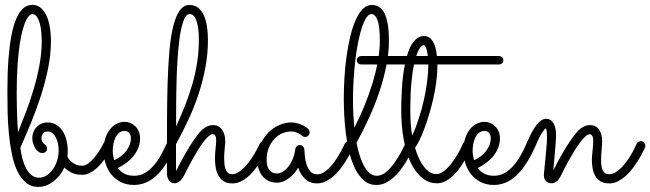

<svg xmlns="http://www.w3.org/2000/svg" viewBox="-20 -732 2625 775"><path d="M430.2 -135.3Q428.7 -132.3 423.8 -123.3Q418.9 -114.3 411.1 -102.3Q403.3 -90.3 392.6 -76.9Q381.8 -63.5 369.1 -52.2Q356.4 -41 341.8 -33.7Q327.1 -26.4 311.5 -26.4Q286.1 -26.4 268.6 -35.4Q251 -44.4 239.7 -55.7Q231.9 -38.6 220.7 -24.4Q209.5 -10.3 195.8 0.2Q182.1 10.7 166.7 16.6Q151.4 22.5 135.3 22.5Q105.5 22.5 84.5 4.9Q63.5 -12.7 49.6 -42.2Q35.6 -71.8 27.8 -110.8Q20 -149.9 15.9 -192.9Q11.7 -235.8 10.7 -279.8Q9.8 -323.7 9.8 -363.3Q9.8 -439 14.2 -494.4Q18.6 -549.8 26.1 -588.6Q33.7 -627.4 43.7 -651.6Q53.7 -675.8 64.9 -689.2Q76.2 -702.6 87.9 -707.5Q99.6 -712.4 110.8 -712.4Q128.9 -712.4 142.8 -701.7Q156.7 -690.9 166.3 -671.6Q175.8 -652.3 180.7 -625Q185.5 -597.7 185.5 -564.9Q185.5 -512.7 174.3 -457Q163.1 -401.4 145.3 -345.9Q127.4 -290.5 105.5 -237.1Q83.5 -183.6 62 -135.7Q64.9 -111.8 70.8 -90.1Q76.7 -68.4 85.9 -51.5Q95.2 -34.7 107.9 -24.7Q120.6 -14.6 137.2 -14.6Q153.8 -14.6 168.5 -24.2Q183.1 -33.7 193.8 -49.1Q204.6 -64.5 210.7 -84Q216.8 -103.5 216.8 -124Q216.8 -137.7 214.1 -151.6Q211.4 -165.5 205.8 -176.5Q200.2 -187.5 191.9 -194.3Q183.6 -201.2 171.9 -201.2Q163.1 -201.2 158.2 -197.5Q153.3 -193.8 150.9 -189.2Q148.4 -184.6 147.9 -180.2Q147.5 -175.8 147.5 -174.3Q147.5 -167.5 150.4 -160.6Q153.3 -153.8 161.6 -148.4Q169.9 -142.6 169.9 -132.3Q169.9 -124 164.3 -119.1Q158.7 -114.3 151.9 -114.3Q142.1 -114.3 134.5 -120.1Q127 -126 121.6 -135Q116.2 -144 113.3 -154.3Q110.4 -164.6 110.4 -173.3Q110.4 -187.5 115.2 -199.5Q120.1 -211.4 128.7 -220Q137.2 -228.5 148.2 -233.2Q159.2 -237.8 171.4 -237.8Q192.4 -237.8 207.8 -228Q223.1 -218.3 233.4 -202.1Q243.7 -186 248.5 -165.5Q253.4 -145 253.4 -124Q253.4 -111.8 252 -100.1Q253.9 -96.2 258.3 -89.8Q262.7 -83.5 270 -77.6Q277.3 -71.8 287.6 -67.4Q297.9 -63 311.5 -63Q323.2 -63 335.7 -72Q348.1 -81.1 359.6 -94.5Q371.1 -107.9 380.9 -123.3Q390.6 -138.7 397 -151.9Q399.4 -156.7 403.8 -159.4Q408.2 -162.1 413.6 -162.1Q421.9 -162.1 427 -156.2Q432.1 -150.4 432.1 -143.1Q432.1 -140.1 430.2 -135.3ZM52.7 -198.2Q69.3 -239.3 86.4 -284.4Q103.5 -329.6 117.2 -376.5Q130.9 -423.3 139.6 -471.2Q148.4 -519 148.4 -565.4Q148.4 -583 146.7 -602.3Q145 -621.6 140.6 -637.7Q136.2 -653.8 128.7 -664.6Q121.1 -675.3 109.4 -675.3Q105.5 -675.3 99.4 -670.2Q93.3 -665 86.4 -652.1Q79.6 -639.2 72.8 -616.2Q65.9 -593.3 60.3 -557.9Q54.7 -522.5 51 -472.7Q47.4 -422.9 47.4 -355.5Q47.4 -333 47.9 -309.8Q48.3 -286.6 49.1 -265.6Q49.8 -244.6 50.8 -227.1Q51.8 -209.5 52.7 -198.2Z M455.6 -53.7Q465.8 -39.6 481.9 -31Q498 -22.5 521.5 -22.5Q545.4 -22.5 564.9 -33.9Q584.5 -45.4 600.6 -64Q616.7 -82.5 629.4 -105.5Q642.1 -128.4 652.3 -151.4Q654.8 -156.7 659.2 -159.4Q663.6 -162.1 668.9 -162.1Q677.2 -162.1 682.4 -156.2Q687.5 -150.4 687.5 -143.6Q687.5 -141.1 687 -139.4Q686.5 -137.7 685.5 -135.7Q651.9 -61.5 612.1 -23.9Q572.3 13.7 522 14.6Q489.7 14.6 466.3 2.2Q442.9 -10.3 427.7 -30Q412.6 -49.8 405.3 -74.7Q397.9 -99.6 397.9 -124.5Q397.9 -149.4 404.1 -170.4Q410.2 -191.4 421.6 -207Q433.1 -222.7 449 -231.4Q464.8 -240.2 483.9 -240.2Q495.1 -240.2 506.1 -235.6Q517.1 -231 525.9 -222.4Q534.7 -213.9 540 -201.7Q545.4 -189.5 545.4 -173.8Q545.4 -153.8 538.6 -136.2Q531.7 -118.7 519.8 -103.5Q507.8 -88.4 491.2 -75.7Q474.6 -63 455.6 -53.7ZM440.9 -85.4Q456.1 -91.8 468.5 -101.6Q481 -111.3 489.7 -123Q498.5 -134.8 503.4 -147.7Q508.3 -160.6 508.3 -173.8Q508.3 -188.5 501 -196Q493.7 -203.6 483.9 -203.6Q470.7 -203.6 461.4 -196.3Q452.1 -189 446.3 -177.2Q440.4 -165.5 437.7 -151.1Q435.1 -136.7 435.1 -122.6Q435.1 -113.8 436.8 -104Q438.5 -94.2 440.9 -85.4Z M690.9 -41.5Q698.7 -58.1 709 -77.4Q719.2 -96.7 731 -116.9Q742.7 -137.2 755.9 -157.2Q769 -177.2 783.2 -194.8Q797.4 -211.9 811.8 -219.5Q826.2 -227.1 838.9 -227.1Q851.6 -227.1 861.1 -221.9Q870.6 -216.8 876.7 -208Q882.8 -199.2 886 -187.5Q889.2 -175.8 889.2 -162.1Q889.2 -150.9 887 -132.1Q884.8 -113.3 884.8 -92.8Q884.8 -81.1 886 -69.6Q887.2 -58.1 890.4 -49.1Q893.6 -40 899.9 -34.4Q906.2 -28.8 916.5 -28.8Q928.2 -28.8 939.9 -35.4Q951.7 -42 962.9 -53Q974.1 -64 984.4 -77.4Q994.6 -90.8 1002.9 -104.2Q1011.2 -117.7 1017.6 -130.1Q1023.9 -142.6 1027.8 -150.9Q1032.7 -162.1 1044.9 -162.1Q1053.2 -162.1 1058.1 -156.2Q1063 -150.4 1063 -143.6Q1063 -139.6 1061.5 -136.2Q1059.6 -132.3 1054 -120.1Q1048.3 -107.9 1038.8 -91.8Q1029.3 -75.7 1016.6 -58.1Q1003.9 -40.5 988.5 -25.6Q973.1 -10.7 955.3 -1.2Q937.5 8.3 918 8.3Q895.5 8.3 881.8 -1.2Q868.2 -10.7 860.6 -25.4Q853 -40 850.3 -58.1Q847.7 -76.2 847.7 -93.3Q847.7 -102.1 848.4 -112.1Q849.1 -122.1 850.1 -131.8Q851.1 -141.6 851.8 -150.1Q852.5 -158.7 852.5 -164.6Q852.5 -179.7 848.4 -185.1Q844.2 -190.4 838.9 -190.4Q831.1 -190.4 821 -181.4Q811 -172.4 800 -157.7Q789.1 -143.1 778.1 -124.8Q767.1 -106.4 756.8 -88.4Q746.6 -70.3 738.3 -54Q730 -37.6 724.6 -26.9Q714.4 -6.3 703.9 0.7Q693.4 7.8 685.1 7.8Q669.9 7.8 661.9 -4.2Q653.8 -16.1 653.8 -33.2V-64Q653.8 -156.2 654.1 -240Q654.3 -323.7 656.5 -395.8Q658.7 -467.8 663.8 -526.1Q668.9 -584.5 679.2 -625.7Q689.5 -667 705.3 -689.5Q721.2 -711.9 745.1 -711.9Q765.6 -711.9 779.8 -700.7Q793.9 -689.5 802.7 -670.2Q811.5 -650.9 815.4 -625.2Q819.3 -599.6 819.3 -571.3Q819.3 -513.7 808.8 -458.3Q798.3 -402.8 780.8 -350.1Q763.2 -297.4 739.7 -247.3Q716.3 -197.3 690.4 -149.9Q690.4 -141.1 690.4 -128.9Q690.4 -116.7 690.4 -104.5Q690.4 -92.3 690.4 -81.5Q690.4 -70.8 690.4 -64.5ZM690.9 -221.7Q711.4 -266.6 728.3 -309.3Q745.1 -352.1 757.1 -394.5Q769 -437 775.9 -480.7Q782.7 -524.4 782.7 -571.8Q782.7 -579.6 782 -596.7Q781.2 -613.8 777.6 -631.3Q773.9 -648.9 766.4 -662.1Q758.8 -675.3 745.1 -675.3Q734.4 -675.3 726.6 -660.9Q718.8 -646.5 712.9 -621.8Q707 -597.2 703.1 -564.5Q699.2 -531.7 696.8 -495.1Q694.3 -458.5 693.1 -419.9Q691.9 -381.3 691.4 -345Q690.9 -308.6 690.9 -276.9Q690.9 -245.1 690.9 -221.7Z M1405.3 -136.2Q1403.3 -132.3 1397.2 -119.9Q1391.1 -107.4 1381.6 -91.3Q1372.1 -75.2 1359.4 -57.6Q1346.7 -40 1331.1 -25.4Q1315.4 -10.7 1297.4 -1.2Q1279.3 8.3 1259.3 8.3Q1231 8.3 1211.7 -9.8Q1192.4 -27.8 1183.6 -55.2Q1167 -27.3 1144 -11Q1121.1 5.4 1098.1 5.4Q1080.1 5.4 1065.4 -1.2Q1050.8 -7.8 1040.5 -19.8Q1030.3 -31.7 1024.7 -47.9Q1019 -64 1019 -83Q1019 -121.1 1032 -150.1Q1044.9 -179.2 1064.9 -198.7Q1085 -218.3 1109.1 -228Q1133.3 -237.8 1155.8 -237.8Q1170.9 -237.8 1183.6 -233.6Q1196.3 -229.5 1205.3 -224.6Q1214.4 -219.7 1219.2 -215.6Q1224.1 -211.4 1224.6 -210.9Q1230 -204.6 1230 -197.8Q1230 -190.4 1224.6 -184.8Q1219.2 -179.2 1211.9 -179.2Q1204.1 -179.2 1198.7 -184.6Q1197.8 -185.5 1194.3 -188.2Q1190.9 -190.9 1185.1 -193.8Q1179.2 -196.8 1171.1 -199Q1163.1 -201.2 1152.8 -201.2Q1137.7 -201.2 1120.6 -194.3Q1103.5 -187.5 1089.4 -173.1Q1075.2 -158.7 1065.7 -137Q1056.2 -115.2 1056.2 -85.4Q1056.2 -76.2 1058.1 -66.7Q1060.1 -57.1 1064.9 -49.3Q1069.8 -41.5 1078.1 -36.6Q1086.4 -31.7 1098.6 -31.7Q1107.4 -31.7 1118.9 -37.6Q1130.4 -43.5 1140.9 -55.7Q1151.4 -67.9 1159.9 -86.4Q1168.5 -105 1171.9 -130.4Q1172.9 -137.2 1178.2 -141.8Q1183.6 -146.5 1190.9 -146.5Q1197.8 -146.5 1202.9 -141.1Q1208 -135.7 1208.5 -128.9Q1209 -119.6 1210.4 -102.8Q1211.9 -85.9 1217 -69.3Q1222.2 -52.7 1232.4 -40.5Q1242.7 -28.3 1260.7 -28.3Q1272.5 -28.3 1283.9 -34.7Q1295.4 -41 1306.4 -51.5Q1317.4 -62 1327.4 -75.4Q1337.4 -88.9 1345.7 -102.5Q1354 -116.2 1360.4 -128.9Q1366.7 -141.6 1371.1 -150.9Q1373.5 -156.2 1378.2 -159.2Q1382.8 -162.1 1388.2 -162.1Q1396.5 -162.1 1401.6 -156Q1406.7 -149.9 1406.7 -143.1Q1406.7 -139.6 1405.3 -136.2Z M1649.4 -135.3Q1644 -124 1636 -108.6Q1627.9 -93.3 1617.7 -76.7Q1607.4 -60.1 1594.7 -43.7Q1582 -27.3 1567.1 -14.4Q1552.2 -1.5 1535.4 6.6Q1518.6 14.6 1499.5 14.6Q1470.2 14.6 1449.2 -3.4Q1428.2 -21.5 1413.6 -50.8Q1398.9 -80.1 1389.9 -117.4Q1380.9 -154.8 1376 -193.6Q1371.1 -232.4 1369.4 -269Q1367.7 -305.7 1367.7 -334Q1367.7 -375 1370.4 -418.9Q1373 -462.9 1378.9 -504.9Q1384.8 -546.9 1393.8 -584.5Q1402.8 -622.1 1415.3 -650.4Q1427.7 -678.7 1443.8 -695.3Q1460 -711.9 1480.5 -711.9Q1496.6 -711.9 1509.5 -704.3Q1522.5 -696.8 1531.2 -679.7Q1540 -662.6 1544.9 -635.3Q1549.8 -607.9 1549.8 -568.4Q1549.8 -519.5 1539.6 -467.5Q1529.3 -415.5 1511.7 -362.8Q1494.1 -310.1 1470.2 -257.6Q1446.3 -205.1 1418.9 -155.3Q1431.2 -93.3 1451.7 -57.9Q1472.2 -22.5 1501 -22.5Q1520.5 -22.5 1538.6 -37.8Q1556.6 -53.2 1571.8 -74.2Q1586.9 -95.2 1598.4 -116.9Q1609.9 -138.7 1616.2 -151.9Q1618.7 -156.7 1623 -159.4Q1627.4 -162.1 1632.8 -162.1Q1641.1 -162.1 1646.2 -156.2Q1651.4 -150.4 1651.4 -143.1Q1651.4 -140.1 1649.4 -135.3ZM1404.8 -331.5Q1404.8 -300.3 1406.2 -271.5Q1407.7 -242.7 1410.2 -216.3Q1430.7 -255.9 1449.2 -300.5Q1467.8 -345.2 1481.9 -390.9Q1496.1 -436.5 1504.6 -481.7Q1513.2 -526.9 1513.2 -567.9Q1513.2 -625.5 1503.9 -650.4Q1494.6 -675.3 1479 -675.3Q1468.8 -675.3 1459.2 -661.1Q1449.7 -647 1441.4 -622.6Q1433.1 -598.1 1426.3 -564.9Q1419.4 -531.7 1414.8 -493.7Q1410.2 -455.6 1407.5 -414.1Q1404.8 -372.6 1404.8 -331.5Z M2011.7 -488.8Q2011.7 -481 2006.3 -476.3Q2001 -471.7 1993.2 -471.7H1745.6V-466.3Q1745.6 -436.5 1741.2 -402.8Q1736.8 -369.1 1729.2 -335.7Q1721.7 -302.2 1712.2 -270.5Q1702.6 -238.8 1692.6 -211.9Q1682.6 -185.1 1672.9 -165.3Q1663.1 -145.5 1655.3 -135.7Q1661.6 -113.3 1670.4 -94Q1679.2 -74.7 1690.2 -60.3Q1701.2 -45.9 1713.9 -37.6Q1726.6 -29.3 1741.2 -29.3Q1758.3 -29.3 1775.1 -43.7Q1792 -58.1 1806.4 -77.9Q1820.8 -97.7 1831.8 -117.9Q1842.8 -138.2 1847.7 -150.4Q1852.5 -162.1 1864.7 -162.1Q1873 -162.1 1878.2 -156.2Q1883.3 -150.4 1883.3 -143.6Q1883.3 -140.1 1881.8 -136.7Q1880.4 -133.3 1874.8 -121.1Q1869.1 -108.9 1860.1 -92.8Q1851.1 -76.7 1839.1 -58.8Q1827.1 -41 1812.3 -26.4Q1797.4 -11.7 1780.3 -2Q1763.2 7.8 1744.1 7.8Q1710.4 7.8 1683.6 -14.2Q1656.7 -36.1 1637.9 -75.7Q1619.1 -115.2 1609.4 -169.4Q1599.6 -223.6 1599.6 -288.1Q1599.6 -304.2 1600.1 -325.9Q1600.6 -347.7 1602.1 -371.8Q1603.5 -396 1606.4 -421.6Q1609.4 -447.3 1614.3 -471.7H1439Q1431.2 -471.7 1425.8 -476.3Q1420.4 -481 1420.4 -488.8Q1420.4 -496.6 1425.8 -501.2Q1431.2 -505.9 1439 -505.9H1622.6Q1627.4 -523.4 1634 -538.1Q1640.6 -552.7 1649.2 -563.5Q1657.7 -574.2 1668.2 -580.3Q1678.7 -586.4 1691.4 -586.4Q1703.6 -586.4 1712.6 -580.3Q1721.7 -574.2 1728 -563.5Q1734.4 -552.7 1738 -538.1Q1741.7 -523.4 1743.7 -505.9H1993.2Q2001 -505.9 2006.3 -501.2Q2011.7 -496.6 2011.7 -488.8ZM1644 -184.6Q1658.7 -216.8 1670.7 -254.2Q1682.6 -291.5 1691.2 -329.6Q1699.7 -367.7 1704.3 -404.3Q1709 -440.9 1709 -471.7H1651.4Q1644.5 -441.4 1640.4 -396.7Q1636.2 -352.1 1636.2 -288.1Q1636.2 -252.4 1638.2 -228.3Q1640.1 -204.1 1644 -184.6ZM1689.5 -549.8Q1685.1 -549.8 1676.8 -540.3Q1668.5 -530.8 1660.2 -505.9H1707Q1704.6 -526.4 1700 -538.1Q1695.3 -549.8 1689.5 -549.8ZM1651.9 -149.4V-148.9Z M1908.2 -53.7Q1918.5 -39.6 1934.6 -31Q1950.7 -22.5 1974.1 -22.5Q1998 -22.5 2017.6 -33.9Q2037.1 -45.4 2053.2 -64Q2069.3 -82.5 2082 -105.5Q2094.7 -128.4 2105 -151.4Q2107.4 -156.7 2111.8 -159.4Q2116.2 -162.1 2121.6 -162.1Q2129.9 -162.1 2135 -156.2Q2140.1 -150.4 2140.1 -143.6Q2140.1 -141.1 2139.6 -139.4Q2139.2 -137.7 2138.2 -135.7Q2104.5 -61.5 2064.7 -23.9Q2024.9 13.7 1974.6 14.6Q1942.4 14.6 1918.9 2.2Q1895.5 -10.3 1880.4 -30Q1865.2 -49.8 1857.9 -74.7Q1850.6 -99.6 1850.6 -124.5Q1850.6 -149.4 1856.7 -170.4Q1862.8 -191.4 1874.3 -207Q1885.7 -222.7 1901.6 -231.4Q1917.5 -240.2 1936.5 -240.2Q1947.8 -240.2 1958.7 -235.6Q1969.7 -231 1978.5 -222.4Q1987.3 -213.9 1992.7 -201.7Q1998 -189.5 1998 -173.8Q1998 -153.8 1991.2 -136.2Q1984.4 -118.7 1972.4 -103.5Q1960.4 -88.4 1943.8 -75.7Q1927.2 -63 1908.2 -53.7ZM1893.6 -85.4Q1908.7 -91.8 1921.1 -101.6Q1933.6 -111.3 1942.4 -123Q1951.2 -134.8 1956.1 -147.7Q1960.9 -160.6 1960.9 -173.8Q1960.9 -188.5 1953.6 -196Q1946.3 -203.6 1936.5 -203.6Q1923.3 -203.6 1914.1 -196.3Q1904.8 -189 1898.9 -177.2Q1893.1 -165.5 1890.4 -151.1Q1887.7 -136.7 1887.7 -122.6Q1887.7 -113.8 1889.4 -104Q1891.1 -94.2 1893.6 -85.4Z M2213.4 -43.9Q2221.2 -60.1 2231.4 -79.3Q2241.7 -98.6 2253.4 -118.4Q2265.1 -138.2 2278.1 -157.7Q2291 -177.2 2305.2 -194.8Q2319.3 -211.9 2333.7 -219.5Q2348.1 -227.1 2360.8 -227.1Q2386.2 -227.1 2398.4 -208.5Q2410.6 -189.9 2410.6 -162.6Q2410.6 -156.2 2409.9 -147.2Q2409.2 -138.2 2408.4 -127.9Q2407.7 -117.7 2407 -107.2Q2406.2 -96.7 2406.2 -87.4Q2406.2 -75.7 2407.5 -64.9Q2408.7 -54.2 2412.1 -46.1Q2415.5 -38.1 2421.9 -33.4Q2428.2 -28.8 2438.5 -28.8Q2457 -28.8 2474.6 -43.2Q2492.2 -57.6 2507.1 -77.4Q2522 -97.2 2533 -117.7Q2543.9 -138.2 2549.3 -150.9Q2551.8 -156.2 2556.4 -159.2Q2561 -162.1 2566.4 -162.1Q2574.7 -162.1 2579.8 -156Q2585 -149.9 2585 -143.1Q2585 -139.6 2583.5 -136.2Q2581.5 -132.3 2575.7 -120.1Q2569.8 -107.9 2560.3 -92Q2550.8 -76.2 2538.1 -58.3Q2525.4 -40.5 2510 -25.9Q2494.6 -11.2 2476.8 -1.5Q2459 8.3 2439.5 8.3Q2417.5 8.3 2403.8 -0.2Q2390.1 -8.8 2382.3 -22.7Q2374.5 -36.6 2371.8 -53.5Q2369.1 -70.3 2369.1 -87.4Q2369.1 -94.7 2369.9 -104Q2370.6 -113.3 2371.8 -123.5Q2373 -133.8 2373.8 -144Q2374.5 -154.3 2374.5 -163.6Q2374.5 -179.2 2369.6 -184.8Q2364.7 -190.4 2360.8 -190.4Q2353 -190.4 2343 -181.4Q2333 -172.4 2322 -157.7Q2311 -143.1 2299.6 -124.8Q2288.1 -106.4 2278.1 -88.4Q2268.1 -70.3 2259.5 -54Q2251 -37.6 2246.1 -26.9Q2236.3 -6.3 2226.6 0.7Q2216.8 7.8 2206.5 7.8Q2192.4 7.8 2183.8 -0.7Q2175.3 -9.3 2175.3 -24.9Q2175.3 -28.3 2176.3 -38.3Q2177.2 -48.3 2178.7 -62.3Q2180.2 -76.2 2181.6 -92.3Q2183.1 -108.4 2184.6 -124.3Q2186 -140.1 2187 -153.8Q2188 -167.5 2188 -176.8Q2188 -189 2187 -200.2Q2186 -211.4 2183.1 -213.9Q2178.7 -212.4 2167.5 -195.6Q2156.2 -178.7 2138.7 -136.2Q2136.2 -130.9 2131.3 -127.9Q2126.5 -125 2121.1 -125Q2112.8 -125 2107.9 -130.6Q2103 -136.2 2103 -143.6Q2103 -147 2104.5 -150.9Q2126.5 -203.1 2145.8 -227.8Q2165 -252.4 2184.1 -252.4Q2195.3 -252.4 2203.1 -246.8Q2210.9 -241.2 2215.6 -231.9Q2220.2 -222.7 2222.4 -211.4Q2224.6 -200.2 2224.6 -188.5Q2224.6 -179.7 2223.4 -161.1Q2222.2 -142.6 2220.2 -121.3Q2218.3 -100.1 2216.6 -79.1Q2214.8 -58.1 2213.4 -43.9Z"/></svg>

Font: Sacramento
Style: Regular
Weight: 400
Designer: Astigmatic (AOETI)
Foundry: Astigmatic (AOETI)
Version: Version 1.000